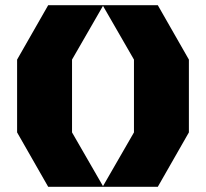

<svg xmlns="http://www.w3.org/2000/svg" viewBox="-20 -721 795 741"><path d="M377.5 -2.6 497 -210V-270V-431V-491L377.5 -698.4L258 -491V-431V-270V-210ZM379 0H376H166L46 -210V-270V-431V-491L166 -701H376H379H589L709 -491V-431V-270V-210L589 0Z"/></svg>

Font: Radio Edit
Style: P3
Weight: 800
Version: Version 3.001;PS 003.001;hotconv 1.0.70;makeotf.lib2.5.58329